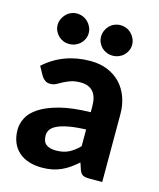

<svg xmlns="http://www.w3.org/2000/svg" viewBox="-110 -799 732 886"><g transform="rotate(15 256.0 -356.5)"><path d="M21 0ZM398 0Q378.5 0 368.2 -5.5Q358 -11 351.5 -28.5L340.5 -61Q321 -44 302.8 -31.2Q284.5 -18.5 264.8 -9.8Q245 -1 222.8 3.5Q200.5 8 173.5 8Q139.5 8 111.5 -1Q83.5 -10 63.2 -27.8Q43 -45.5 32 -72Q21 -98.5 21 -133Q21 -161.5 35.5 -189.8Q50 -218 85.2 -241.2Q120.5 -264.5 179.2 -280Q238 -295.5 326.5 -297.5V-324Q326.5 -372.5 306 -395.2Q285.5 -418 247 -418Q218.5 -418 199.5 -411.2Q180.5 -404.5 166.2 -396.8Q152 -389 139.5 -382.2Q127 -375.5 110.5 -375.5Q96 -375.5 86.2 -382.8Q76.5 -390 70 -400L45.5 -444Q91 -485 146 -505.2Q201 -525.5 265 -525.5Q311 -525.5 347.2 -510.5Q383.5 -495.5 408.8 -468.8Q434 -442 447.5 -405Q461 -368 461 -324V0ZM216.5 -85Q250.5 -85 276 -97.2Q301.5 -109.5 326.5 -135V-215Q276 -213 242.5 -206.5Q209 -200 189.2 -190.2Q169.5 -180.5 161.2 -167.8Q153 -155 153 -140Q153 -110 169.8 -97.5Q186.5 -85 216.5 -85ZM223 -647Q223 -632 217 -619Q211 -606 200.8 -596.2Q190.5 -586.5 176.8 -581Q163 -575.5 147.5 -575.5Q133 -575.5 119.8 -581Q106.5 -586.5 96.5 -596.2Q86.5 -606 80.5 -619Q74.5 -632 74.5 -647Q74.5 -662 80.5 -675.5Q86.5 -689 96.5 -699.2Q106.5 -709.5 119.8 -715.2Q133 -721 147.5 -721Q163 -721 176.8 -715.2Q190.5 -709.5 200.8 -699.2Q211 -689 217 -675.5Q223 -662 223 -647ZM430.5 -647Q430.5 -632 424.5 -619Q418.5 -606 408.5 -596.2Q398.5 -586.5 384.8 -581Q371 -575.5 355.5 -575.5Q340.5 -575.5 327 -581Q313.5 -586.5 303.5 -596.2Q293.5 -606 287.8 -619Q282 -632 282 -647Q282 -662 287.8 -675.5Q293.5 -689 303.5 -699.2Q313.5 -709.5 327 -715.2Q340.5 -721 355.5 -721Q371 -721 384.8 -715.2Q398.5 -709.5 408.5 -699.2Q418.5 -689 424.5 -675.5Q430.5 -662 430.5 -647Z"/></g></svg>

Font: Lato Heavy
Style: Regular
Weight: 800
Designer: Lukasz Dziedzic
Foundry: tyPoland Lukasz Dziedzic
Version: Version 2.007; 2014-02-27